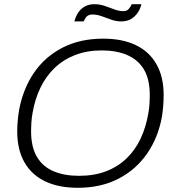

<svg xmlns="http://www.w3.org/2000/svg" viewBox="-20 -882 833 914"><path d="M350 12Q259 12 194.5 -19Q130 -50 96 -110Q62 -170 62 -256Q62 -283 64.5 -309Q67 -335 71 -359Q90 -460 142 -536Q194 -612 277.5 -655Q361 -698 471 -698Q563 -698 627 -667Q691 -636 725 -576Q759 -516 759 -430Q759 -404 757 -378.5Q755 -353 751 -327Q733 -227 680 -150.5Q627 -74 543.5 -31Q460 12 350 12ZM356 -45Q428 -45 484.5 -66.5Q541 -88 582.5 -128Q624 -168 649.5 -222.5Q675 -277 686 -342Q688 -354 689.5 -364.5Q691 -375 691.5 -386Q692 -397 692.5 -407.5Q693 -418 693 -429Q693 -505 665 -551.5Q637 -598 585.5 -620Q534 -642 465 -642Q394 -642 337.5 -620Q281 -598 239.5 -558Q198 -518 172 -463.5Q146 -409 135 -344Q133 -333 131.5 -322Q130 -311 129.5 -300Q129 -289 128.5 -278.5Q128 -268 128 -257Q128 -182 156 -135Q184 -88 235.5 -66.5Q287 -45 356 -45ZM334 -780Q340 -803 352 -821.5Q364 -840 383.5 -851Q403 -862 429 -862Q455 -862 478.5 -854Q502 -846 524 -837.5Q546 -829 568 -829Q584 -829 593 -839.5Q602 -850 607 -862H653Q648 -839 634.5 -820Q621 -801 602 -790.5Q583 -780 557 -780Q533 -780 509.5 -788.5Q486 -797 463.5 -805Q441 -813 420 -813Q402 -813 392.5 -803Q383 -793 379 -780Z"/></svg>

Font: Archivo SemiBold ExtraLight
Style: Italic
Weight: 250
Italic angle: -10°
Version: Version 2.001